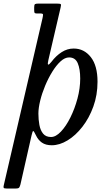

<svg xmlns="http://www.w3.org/2000/svg" viewBox="-70 -800 597 1070"><path d="M143.5 -780H247Q266 -780 268.8 -776.5Q271.5 -773 267.5 -757L199.5 -465Q188.5 -419.5 217.5 -456.5Q242.5 -489.5 273.8 -509.5Q305 -529.5 340.5 -529.5Q398.5 -529.5 436 -481.8Q473.5 -434 473.5 -344.5Q473.5 -270.5 450.2 -206.2Q427 -142 389.2 -93.5Q351.5 -45 306.8 -17.8Q262 9.5 218.5 9.5Q184.5 9.5 163.2 -5.5Q142 -20.5 130 -46.5Q119 -69.5 115.2 -70Q111.5 -70.5 105.5 -44L44 227.5Q41 239 37.2 244.8Q33.5 250.5 18.5 250.5H-34Q-47.5 250.5 -49.5 246.5Q-51.5 242.5 -49 232.5L167 -699Q170 -712.5 169.8 -718.8Q169.5 -725 154.5 -725H134Q124.5 -725 122.5 -729.2Q120.5 -733.5 120.5 -745V-759.5Q120.5 -774 125.2 -777Q130 -780 143.5 -780ZM144 -167Q144 -133.5 149.5 -103.8Q155 -74 170.2 -55.2Q185.5 -36.5 214.5 -36.5Q241 -36.5 269.5 -66.5Q298 -96.5 322.2 -145.2Q346.5 -194 361.8 -251Q377 -308 377 -362Q377 -415.5 363.2 -447.8Q349.5 -480 315 -480Q291.5 -480 267.5 -458Q243.5 -436 221.2 -400Q199 -364 181.5 -322Q164 -280 154 -239Q144 -198 144 -167Z"/></svg>

Font: Besley* Narrow
Style: Italic
Weight: 400
Width: 4
Italic angle: -13°
Designer: Owen Earl
Foundry: indestructible type*
Version: Version 3.000; ttfautohint (v1.8.3)